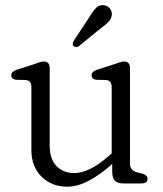

<svg xmlns="http://www.w3.org/2000/svg" viewBox="-20 -707 628 740"><path d="M101 -128.5V-370.5Q101 -396.5 80 -398.5L41 -399.5Q23.5 -402.5 23.5 -416.5Q23.5 -431 44 -438L109.5 -459Q120.5 -462.5 130.5 -466.2Q140.5 -470 148 -470Q171.5 -470 171.5 -445V-146.5Q171.5 -94.5 197.5 -67.2Q223.5 -40 265.5 -40Q325.5 -40 401 -107.5L410.5 -116V-370.5Q410.5 -396.5 389.5 -398.5L350.5 -399.5Q333 -402.5 333 -416.5Q333 -431 353.5 -438L419 -459Q430 -462.5 440 -466.2Q450 -470 457.5 -470Q481 -470 481 -445V-77Q481 -50 507 -43L528 -38Q548.5 -32 548.5 -18Q548.5 0 525.5 0H456Q433.5 0 423 -10.2Q412.5 -20.5 412.5 -46V-75Q364.5 -32.5 321.5 -10Q278.5 12.5 239 12.5Q179 12.5 140 -26.2Q101 -65 101 -128.5ZM324 -640.5Q338 -664 350.8 -677Q363.5 -690 382.5 -686.5Q397.5 -683.5 405.2 -672Q413 -660.5 410.5 -647Q408 -633 397.5 -622Q387 -611 370 -599.5L284 -529Q272 -522 264 -529.5Q259.5 -534 260.8 -539.8Q262 -545.5 265 -551Z"/></svg>

Font: Fraunces 9pt SuperSoft Light
Style: Regular
Weight: 300
Version: Version 1.000;[b76b70a41]